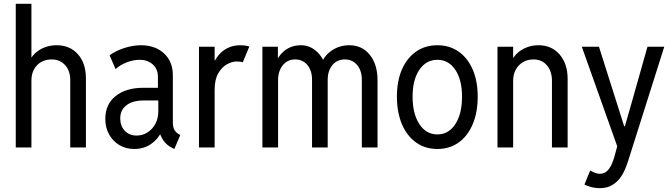

<svg xmlns="http://www.w3.org/2000/svg" viewBox="-20 -772 3519 1005"><path d="M62.5 0V-752H144.5V-470.7H163.1L128.9 -437.5Q143.6 -482.9 184.3 -509Q225.1 -535.2 276.4 -535.2Q346.2 -535.2 387.9 -488Q429.7 -440.9 429.7 -362.3V0H347.7V-352.5Q347.7 -401.9 320.6 -431.4Q293.5 -460.9 251 -460.9Q219.2 -460.9 195.3 -447.3Q171.4 -433.6 158 -408.9Q144.5 -384.3 144.5 -351.6V0Z M682.6 7.8Q638.7 7.8 604.5 -12.7Q570.3 -33.2 550.8 -68.8Q531.2 -104.5 531.2 -149.4Q531.2 -226.6 585.7 -269.5Q640.1 -312.5 729.5 -312.5H822.3V-246.1H732.4Q674.8 -246.1 642.1 -221.2Q609.4 -196.3 609.4 -152.3Q609.4 -112.3 633.3 -87.4Q657.2 -62.5 695.3 -62.5Q726.1 -62.5 752 -78.9Q777.8 -95.2 793.2 -123.8Q808.6 -152.3 808.6 -189.5V-249L806.6 -277.3V-370.1Q806.6 -411.1 779.3 -435.1Q752 -459 710.9 -459Q678.7 -459 643.6 -445.6Q608.4 -432.1 585 -410.2L553.7 -482.4Q586.9 -507.3 632.3 -521.2Q677.7 -535.2 717.8 -535.2Q792.5 -535.2 838.6 -492.4Q884.8 -449.7 884.8 -377.9V-131.8Q884.8 -106.9 892.6 -92.8Q900.4 -78.6 915 -70.3L923.8 -65.4L892.6 7.8L880.9 2Q851.6 -12.7 834.7 -37.6Q817.9 -62.5 816.4 -83L831.1 -67.4H801.8L827.1 -85.9Q807.6 -43.5 770 -17.8Q732.4 7.8 682.6 7.8Z M1021.5 0V-527.3H1103.5V-456.1H1117.2L1091.8 -423.8Q1102.1 -455.6 1122.1 -480.7Q1142.1 -505.9 1171.1 -520.5Q1200.2 -535.2 1238.3 -535.2Q1251.5 -535.2 1265.9 -533Q1280.3 -530.8 1285.2 -528.3L1251 -446.3Q1247.6 -447.8 1238 -449Q1228.5 -450.2 1218.8 -450.2Q1194.3 -450.2 1167.5 -435.3Q1140.6 -420.4 1122.1 -387.7Q1103.5 -355 1103.5 -301.8V0Z M1353.5 0V-527.3H1434.6V-467.8H1448.2L1422.9 -436.5Q1434.1 -478.5 1469.7 -506.8Q1505.4 -535.2 1555.7 -535.2Q1599.1 -535.2 1633.3 -506.3Q1667.5 -477.5 1682.6 -430.7L1651.4 -460H1689.5L1659.2 -430.7Q1673.3 -477.5 1714.6 -506.3Q1755.9 -535.2 1808.6 -535.2Q1875.5 -535.2 1915.8 -484.9Q1956.1 -434.6 1956.1 -352.5V0H1874V-354.5Q1874 -402.3 1849.4 -431.6Q1824.7 -460.9 1785.2 -460.9Q1744.1 -460.9 1719.7 -431.2Q1695.3 -401.4 1695.3 -354.5V0H1613.3V-354.5Q1613.3 -402.3 1589.1 -431.6Q1564.9 -460.9 1524.4 -460.9Q1484.9 -460.9 1460.2 -430.4Q1435.5 -399.9 1435.5 -351.6V0Z M2269.5 7.8Q2205.1 7.8 2157.5 -26.4Q2109.9 -60.5 2083.7 -122.3Q2057.6 -184.1 2057.6 -266.6Q2057.6 -347.7 2083.7 -408Q2109.9 -468.3 2157.5 -501.7Q2205.1 -535.2 2269.5 -535.2Q2333.5 -535.2 2380.9 -501.7Q2428.2 -468.3 2454.3 -408Q2480.5 -347.7 2480.5 -266.6Q2480.5 -183.6 2454.3 -121.8Q2428.2 -60.1 2380.9 -26.1Q2333.5 7.8 2269.5 7.8ZM2269.5 -68.4Q2328.1 -68.4 2363.3 -122.1Q2398.4 -175.8 2398.4 -266.6Q2398.4 -354 2363.3 -406.5Q2328.1 -459 2269.5 -459Q2210.4 -459 2175 -406.5Q2139.6 -354 2139.6 -266.6Q2139.6 -176.8 2175 -122.6Q2210.4 -68.4 2269.5 -68.4Z M2584 0V-527.3H2666V-468.8H2684.6L2651.4 -435.5Q2667 -483.4 2708 -509.3Q2749 -535.2 2798.8 -535.2Q2867.7 -535.2 2909.4 -486.6Q2951.2 -438 2951.2 -359.4V0H2869.1V-349.6Q2869.1 -399.4 2842.5 -430.2Q2815.9 -460.9 2772.5 -460.9Q2741.2 -460.9 2717.3 -446.8Q2693.4 -432.6 2679.7 -407.5Q2666 -382.3 2666 -348.6V0Z M3119.1 212.9Q3095.2 212.9 3072.8 206.5Q3050.3 200.2 3039.1 194.3L3069.3 120.1Q3080.6 127.4 3094.7 132.6Q3108.9 137.7 3119.1 137.7Q3143.1 137.7 3158.2 122.6Q3173.3 107.4 3182.1 86.9Q3190.9 66.4 3195.3 50.8L3220.7 -42V21.5L3025.4 -527.3H3115.2L3215.8 -210L3247.1 -111.3H3251L3279.3 -210L3369.1 -527.3H3457L3267.6 71.3Q3261.7 89.8 3251.7 114Q3241.7 138.2 3224.9 160.6Q3208 183.1 3182.4 198Q3156.7 212.9 3119.1 212.9Z"/></svg>

Font: Reddit Sans Condensed
Style: Regular
Weight: 400
Designer: Stephen Hutchings
Foundry: Reddit
Version: Version 1.014